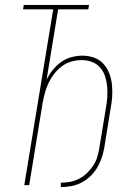

<svg xmlns="http://www.w3.org/2000/svg" viewBox="-20 -755 540 783"><path d="M228 8V-10Q247 -10 266 -13.5Q285 -17 302.5 -26Q320 -35 334.5 -49Q349 -63 360 -79.5Q371 -96 376.5 -114.5Q382 -133 385 -151L412 -315Q416 -337 417.5 -359Q419 -381 417 -402.5Q415 -424 408.5 -444Q402 -464 388.5 -479.5Q375 -495 355 -502.5Q335 -510 313 -510Q292 -510 271 -504Q250 -498 232.5 -485Q215 -472 201.5 -454.5Q188 -437 178.5 -417.5Q169 -398 163.5 -377.5Q158 -357 154 -336L99 0H79L197 -717H74L77 -735H343L340 -717H217L170 -430Q180 -451 195.5 -470Q211 -489 230 -502.5Q249 -516 271.5 -522Q294 -528 316 -528Q341 -528 363.5 -520Q386 -512 401.5 -495Q417 -478 425.5 -456Q434 -434 436.5 -410Q439 -386 437.5 -361.5Q436 -337 431 -312L405 -151Q401 -130 394 -109.5Q387 -89 375.5 -70Q364 -51 347.5 -35.5Q331 -20 311.5 -10Q292 0 270.5 4Q249 8 228 8Z"/></svg>

Font: Iosevka Thin
Style: Italic
Weight: 100
Italic angle: -9°
Monospace: yes
Designer: Belleve Invis
Foundry: Belleve Invis
Version: Version 32.5.0; ttfautohint (v1.8.4)